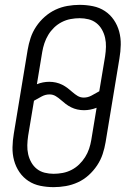

<svg xmlns="http://www.w3.org/2000/svg" viewBox="-20 -763 540 791"><path d="M201 8Q173 8 146 2.5Q119 -3 97 -17.5Q75 -32 60 -54Q45 -76 38 -102Q31 -128 31.5 -156Q32 -184 37 -213L94 -558Q98 -582 106 -606.5Q114 -631 129 -653.5Q144 -676 164.5 -694Q185 -712 208.5 -723Q232 -734 257.5 -738.5Q283 -743 308 -743Q336 -743 363 -737.5Q390 -732 412 -717.5Q434 -703 449 -681Q464 -659 471 -633Q478 -607 477.5 -579Q477 -551 472 -522L415 -177Q411 -153 403 -128.5Q395 -104 380 -81.5Q365 -59 345 -41Q325 -23 301 -12Q277 -1 251.5 3.5Q226 8 201 8ZM325 -361Q342 -361 357.5 -369.5Q373 -378 389 -387L413 -531Q416 -551 416.5 -570Q417 -589 413 -607Q409 -625 400 -641Q391 -657 377 -668Q363 -679 345 -683.5Q327 -688 308 -688Q290 -688 271 -684.5Q252 -681 234.5 -672Q217 -663 203 -649.5Q189 -636 179 -619.5Q169 -603 163 -585Q157 -567 154 -549L132 -416Q144 -421 157 -423.5Q170 -426 183 -426Q197 -426 210.5 -423Q224 -420 236 -414Q248 -408 258.5 -400Q269 -392 278.5 -383.5Q288 -375 299.5 -368Q311 -361 325 -361ZM201 -47Q219 -47 238 -50.5Q257 -54 274.5 -63Q292 -72 306 -85.5Q320 -99 330.5 -115.5Q341 -132 347 -150Q353 -168 356 -186L378 -319Q365 -314 352 -311.5Q339 -309 326 -309Q312 -309 298.5 -312Q285 -315 273 -321Q261 -327 250.5 -335Q240 -343 230.5 -351.5Q221 -360 209.5 -367Q198 -374 184 -374Q167 -374 151.5 -365.5Q136 -357 120 -348L96 -204Q93 -184 92.5 -165Q92 -146 96 -128Q100 -110 109 -94Q118 -78 132 -67Q146 -56 164 -51.5Q182 -47 201 -47Z"/></svg>

Font: Iosevka Term Curly Light
Style: Italic
Weight: 300
Italic angle: -9°
Designer: Belleve Invis
Foundry: Belleve Invis
Version: Version 32.3.0